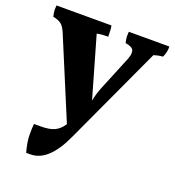

<svg xmlns="http://www.w3.org/2000/svg" viewBox="-137 -607 823 903"><g transform="rotate(20 274.0 -156.0)"><path d="M117 194H95Q81 144 81 108.5Q81 73 83 54H116Q160 54 185 42.5Q210 31 229 2L65 -391Q54 -419 40.5 -432Q27 -445 -4 -451Q-9 -472 -9 -485Q-9 -498 -8 -506H267Q271 -491 271 -451Q233 -451 215 -446L302 -143Q309 -178 323 -213L394 -386Q401 -405 401 -415.5Q401 -426 398 -432Q390 -446 358 -451Q353 -472 353 -485Q353 -498 354 -506H557Q558 -478 545 -451Q524 -450 500 -442L273 49Q207 194 117 194Z"/></g></svg>

Font: Halant
Style: Bold
Weight: 700
Designer: Hitesh Malaviya (Devanagari), Satya Rajpurohit (Latin)
Foundry: Indian Type Foundry
Version: Version 1.101;PS 1.0;hotconv 1.0.78;makeotf.lib2.5.61930; tt